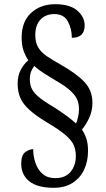

<svg xmlns="http://www.w3.org/2000/svg" viewBox="-20 -780 505 914"><path d="M236 114Q158 114 119.5 83Q81 52 81 -1Q81 -42 100.5 -56Q120 -70 138 -70Q138 -36 149 -4Q160 28 183 48Q206 68 243 68Q291 68 316 38Q341 8 341 -38Q341 -65 331.5 -88Q322 -111 292 -137Q262 -163 199 -200Q150 -230 120 -257Q90 -284 77 -313.5Q64 -343 64 -382Q64 -419 78.5 -447Q93 -475 115 -493Q100 -515 91.5 -540.5Q83 -566 83 -601Q83 -677 128 -718.5Q173 -760 243 -760Q313 -760 348 -729.5Q383 -699 383 -659Q383 -600 322 -600Q322 -643 303 -678Q284 -713 239 -713Q197 -713 172.5 -686.5Q148 -660 148 -613Q148 -578 161.5 -555Q175 -532 201.5 -513.5Q228 -495 268 -473Q347 -428 383.5 -388Q420 -348 420 -291Q420 -252 405 -219.5Q390 -187 370 -163Q383 -144 391 -120.5Q399 -97 399 -61Q399 -12 380.5 27.5Q362 67 325.5 90.5Q289 114 236 114ZM342 -192Q347 -204 351.5 -222.5Q356 -241 356 -261Q356 -284 348 -304.5Q340 -325 316.5 -347Q293 -369 248 -395Q218 -413 191 -430Q164 -447 143 -466Q135 -456 128.5 -440.5Q122 -425 122 -402Q122 -375 133 -354.5Q144 -334 171 -313Q198 -292 247 -263Q278 -243 302.5 -224.5Q327 -206 342 -192Z"/></svg>

Font: Noto Serif Hebrew Condensed
Style: Regular
Weight: 400
Width: 3
Designer: Monotype Design Team
Foundry: Monotype Imaging Inc.
Version: Version 2.004; ttfautohint (v1.8.4.7-5d5b)